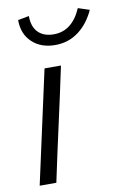

<svg xmlns="http://www.w3.org/2000/svg" viewBox="-83 -768 527 817"><g transform="rotate(-10 180.5 -359.5)"><path d="M199 -488Q173 -365 146 -244Q119 -123 93 0H21Q48 -123 74.5 -244Q101 -365 128 -488ZM193 -624Q272 -624 312 -716Q324 -712 336.5 -708Q349 -704 361 -700Q335 -643 291.5 -610.5Q248 -578 191 -578Q129 -578 91 -614Q53 -650 53 -710L101 -719Q101 -673 125 -648.5Q149 -624 193 -624Z"/></g></svg>

Font: Rosa Sans Light
Style: Italic
Weight: 300
Italic angle: -12°
Designer: Pentagram / MCKL
Foundry: Pentagram / MCKL
Version: Version 1.005;September 16, 2019;FontCreator 11.5.0.2425 64-